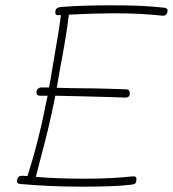

<svg xmlns="http://www.w3.org/2000/svg" viewBox="-20 -716 650 722"><path d="M610 -676Q610 -666 604.5 -661Q599 -656 591 -657Q542 -662 503 -664Q464 -666 400 -666Q341 -666 239 -661Q229 -577 203 -442L197 -406Q195 -392 193 -386Q259 -384 293 -384Q334 -384 398 -382L455 -380Q462 -380 465 -376.5Q468 -373 468 -364Q468 -349 451 -349L394 -351L284 -354L188 -356Q168 -251 130 -110L115 -51Q194 -44 296 -44Q403 -44 481 -53H483Q493 -53 493 -43Q493 -33 490 -28Q487 -23 477 -22Q418 -14 291 -14Q169 -14 58 -24Q44 -25 44 -34Q44 -55 64 -55L83 -54Q124 -177 159 -356H131Q117 -356 117 -368Q117 -376 122 -381.5Q127 -387 135 -387H164Q166 -394 168 -406L182 -489Q203 -608 209 -659H203Q194 -659 191 -661Q188 -663 188 -668Q188 -680 193.5 -684.5Q199 -689 212 -690Q291 -696 392 -696Q468 -696 509.5 -694Q551 -692 597 -687Q610 -686 610 -676Z"/></svg>

Font: Mali ExtraLight
Style: Italic
Weight: 275
Italic angle: -10°
Version: Version 1.000; ttfautohint (v1.6)